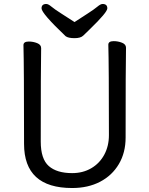

<svg xmlns="http://www.w3.org/2000/svg" viewBox="-20 -922 750 966"><path d="M343 24Q101 24 101 -198Q101 -586 98 -695Q98 -713 125 -713Q147 -713 167 -705Q187 -697 187 -680Q185 -584 185 -210Q185 -122 225.5 -86.5Q266 -51 343 -51Q397 -51 439 -75.5Q481 -100 504.5 -143.5Q528 -187 528 -242Q528 -595 525 -697Q525 -715 552 -715Q574 -715 594 -707Q614 -699 614 -682Q612 -594 612 -230Q612 -154 578 -96.5Q544 -39 483.5 -7.5Q423 24 343 24ZM355 -730Q323 -730 310 -740Q189 -855 189 -880Q189 -902 213 -902Q223 -902 239 -888.5Q255 -875 289 -853.5Q323 -832 355 -811Q387 -832 420.5 -853.5Q454 -875 470 -888.5Q486 -902 496 -902Q520 -902 520 -880Q520 -860 432 -775Q412 -756 399 -743Q386 -730 355 -730Z"/></svg>

Font: LXGW WenKai Lite Medium
Style: Regular
Weight: 500
Designer: LXGW / Fontworks Inc.
Foundry: LXGW / Fontworks Inc.
Version: Version 1.511; March 25, 2025